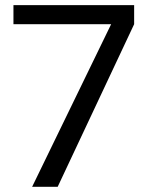

<svg xmlns="http://www.w3.org/2000/svg" viewBox="-20 -718 572 738"><path d="M31.7 -698.2H495.6V-625L201.7 0H103.5L407.2 -625H31.7Z"/></svg>

Font: Voltera
Style: Regular
Weight: 400
Designer: Bernd Montag
Version: Version 1.301